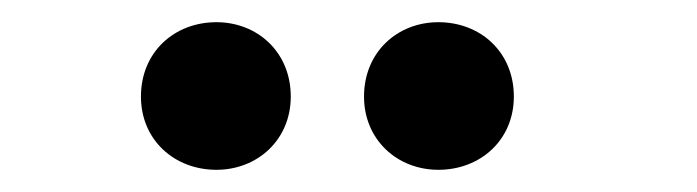

<svg xmlns="http://www.w3.org/2000/svg" viewBox="-20 -767 628 173"><path d="M375 -614C413 -614 443 -641 443 -680C443 -720 413 -747 375 -747C338 -747 308 -720 308 -680C308 -641 338 -614 375 -614ZM175 -614C212 -614 242 -641 242 -680C242 -720 212 -747 175 -747C137 -747 107 -720 107 -680C107 -641 137 -614 175 -614Z"/></svg>

Font: Montserrat-Alt1
Style: Bold
Weight: 700
Designer: Differentunic
Foundry: Differentunic
Version: Version 7.222